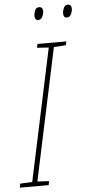

<svg xmlns="http://www.w3.org/2000/svg" viewBox="-85 -933 460 968"><g transform="rotate(-5 145.0 -449.0)"><path d="M170 -876Q170 -898 151 -898Q136 -898 130 -883.5Q124 -869 124 -856Q124 -834 142 -834Q156 -834 163 -848.5Q170 -863 170 -876ZM315 -876Q315 -898 297 -898Q282 -898 275.5 -883.5Q269 -869 269 -856Q269 -834 287 -834Q301 -834 308 -848.5Q315 -863 315 -876ZM121 0 125 -20 66 -23 208 -691 269 -695 273 -714H127L123 -695L182 -691L40 -23L-21 -20L-25 0Z"/></g></svg>

Font: Noto Sans Display SemiCondensed Thin
Style: Italic
Weight: 250
Width: 4
Designer: Monotype Design team
Foundry: Monotype Imaging Inc.
Version: 1.000